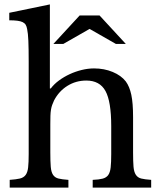

<svg xmlns="http://www.w3.org/2000/svg" viewBox="-20 -850 728 870"><path d="M208 -159Q208 -118 210 -94Q212 -70 220.5 -57.5Q229 -45 245 -41Q261 -37 290 -35V0H24V-35Q53 -37 70 -41Q87 -45 96 -57Q105 -69 107.5 -91.5Q110 -114 110 -152V-571Q110 -630 108.5 -665Q107 -700 103 -718Q101 -730 96.5 -737.5Q92 -745 83 -749.5Q74 -754 59 -756Q44 -758 22 -758V-792L206 -830V-449H210Q225 -469 247.5 -485.5Q270 -502 296 -514Q322 -526 350.5 -533Q379 -540 406 -540Q452 -540 490.5 -524Q529 -508 550 -481Q567 -458 575 -420.5Q583 -383 583 -319V-159Q583 -118 585 -94.5Q587 -71 595.5 -58Q604 -45 620 -41Q636 -37 665 -35V0H400V-35Q428 -36 445 -40.5Q462 -45 470.5 -57Q479 -69 481.5 -91.5Q484 -114 484 -152V-278Q484 -390 458 -437.5Q432 -485 371 -485Q324 -485 285.5 -461Q247 -437 225 -395Q220 -384 216.5 -374.5Q213 -365 211 -353Q209 -341 208.5 -325.5Q208 -310 208 -287ZM431 -780 550 -651H505L386 -719L267 -651H222L341 -780Z"/></svg>

Font: Libre Baskerville
Style: Regular
Weight: 400
Designer: Pablo Impallari, Rodrigo Fuenzalida
Foundry: Pablo Impallari, Rodrigo Fuenzalida
Version: Version 1.000; ttfautohint (v0.93) -l 8 -r 50 -G 200 -x 14 -